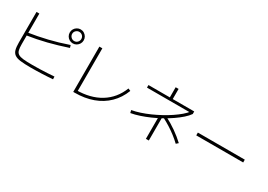

<svg xmlns="http://www.w3.org/2000/svg" viewBox="9 -1807 3981 2856"><g transform="rotate(30 2000.0 -379.5)"><path d="M455 22Q347 22 281 13.5Q215 5 180.5 -20Q146 -45 133.5 -91Q121 -137 121 -213V-738H170V-213Q170 -150 179.5 -112Q189 -74 218.5 -55Q248 -36 306 -30Q364 -24 462 -24Q524 -24 589.5 -26Q655 -28 718 -31.5Q781 -35 833 -39L835 7Q795 10 748 13Q701 16 650.5 18Q600 20 550 21Q500 22 455 22ZM150 -405Q236 -418 317 -434Q398 -450 477.5 -469Q557 -488 638.5 -512Q720 -536 807 -566L820 -523Q650 -466 489.5 -425.5Q329 -385 157 -359ZM822 -602Q789 -602 761.5 -618Q734 -634 718 -661.5Q702 -689 702 -722Q702 -755 718 -782Q734 -809 761.5 -825.5Q789 -842 821 -842Q855 -842 882 -825.5Q909 -809 925 -782Q941 -755 941 -722Q941 -689 925 -662Q909 -635 882 -618.5Q855 -602 822 -602ZM822 -643Q855 -643 877.5 -666.5Q900 -690 900 -722Q900 -755 877.5 -777.5Q855 -800 822 -800Q790 -800 766.5 -777.5Q743 -755 743 -722Q743 -690 766.5 -666.5Q790 -643 822 -643Z M1189 19V-759H1240V4L1211 -27Q1333 -27 1437.5 -53.5Q1542 -80 1626.5 -132Q1711 -184 1773.5 -260Q1836 -336 1875 -436L1917 -418Q1863 -278 1763 -180Q1663 -82 1523.5 -31.5Q1384 19 1211 19Z M2070 -178Q2138 -190 2212.5 -214.5Q2287 -239 2363.5 -273Q2440 -307 2513.5 -347Q2587 -387 2651.5 -430.5Q2716 -474 2767 -517.5Q2818 -561 2849 -603L2863 -585H2107V-629H2474V-803H2524V-629H2893V-585Q2862 -540 2809 -493Q2756 -446 2688.5 -399.5Q2621 -353 2545 -310.5Q2469 -268 2388.5 -232.5Q2308 -197 2229.5 -171Q2151 -145 2081 -133ZM2474 83V-312H2524V83ZM2895 -75Q2845 -123 2788.5 -166.5Q2732 -210 2671 -248.5Q2610 -287 2544 -321L2574 -355Q2673 -304 2764 -240.5Q2855 -177 2930 -106Z M3097 -336V-384H3903V-336Z"/></g></svg>

Font: M PLUS 2 Thin Light
Style: Regular
Weight: 300
Version: Version 1.001